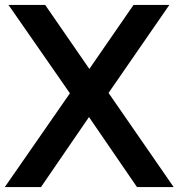

<svg xmlns="http://www.w3.org/2000/svg" viewBox="-28 -760 726 780"><path d="M413 -382.5 677.5 0H528.5L333.5 -284.5L138.5 0H-8.5L256 -381L6.5 -740H155.5L335 -480L514.5 -740H660Z"/></svg>

Font: Encode Sans SemiBold
Style: Regular
Weight: 600
Designer: Multiple Designers
Foundry: Impallari Type
Version: Version 2.000